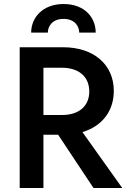

<svg xmlns="http://www.w3.org/2000/svg" viewBox="-20 -935 635 955"><path d="M135 -773H218C218 -802 238 -841 296 -841C354 -841 374 -802 374 -773H456C456 -847 402 -915 296 -915C192 -915 135 -847 135 -773ZM78 -700V0H196V-265H269L445 0H588L390 -278C403 -282 416 -287 427 -292C502 -328 546 -395 546 -483C546 -614 446 -700 294 -700ZM196 -363V-598H289C370 -598 424 -555 424 -480C424 -405 370 -363 289 -363Z"/></svg>

Font: Jost Medium
Style: Regular
Weight: 500
Version: Version 3.710